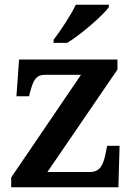

<svg xmlns="http://www.w3.org/2000/svg" viewBox="-20 -786 562 806"><path d="M205 -619V-606H262C321 -642 412 -721 437 -756V-766H298C277 -721 234 -657 205 -619ZM27 0H477L482 -174H430L424 -145C414 -93 400 -64 357 -64H179L473 -494V-536H60L49 -382H102L106 -398C120 -452 132 -472 170 -472H320L27 -41Z"/></svg>

Font: Noto Serif SemiBold
Style: Regular
Weight: 600
Designer: Monotype Design Team
Foundry: Monotype Imaging Inc.
Version: Version 2.013